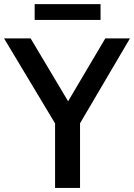

<svg xmlns="http://www.w3.org/2000/svg" viewBox="-43 -930 663 950"><path d="M229.5 0V-319.5L-23 -740H108.5L294 -429L478 -740H600L353 -320V0ZM128.5 -831.5V-909.5H454.5V-831.5Z"/></svg>

Font: Encode Sans Semi Condensed SemiBold
Style: Regular
Weight: 600
Width: 4
Designer: Multiple Designers
Foundry: Impallari Type
Version: Version 3.000; ttfautohint (v1.8.3) -l 8 -r 50 -G 200 -x 14 